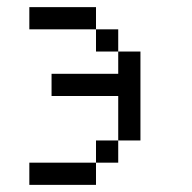

<svg xmlns="http://www.w3.org/2000/svg" viewBox="-20 -520 540 540"><path d="M250 -62.5H62.5V0H250ZM250 -62.5H312.5V-125H250ZM312.5 -125H375Q375 -125 375 -375H312.5V-312.5H125V-250H312.5Q312.5 -250 312.5 -125ZM312.5 -375V-437.5H250V-375ZM250 -437.5V-500H62.5V-437.5Z"/></svg>

Font: UnifontExMono
Style: Regular
Weight: 500
Version: Version 15.0.06